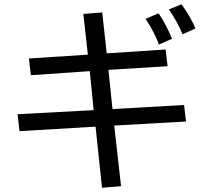

<svg xmlns="http://www.w3.org/2000/svg" viewBox="-20 -768 960 896"><path d="M832 -608Q807 -668 768 -724L827 -748Q849 -718 866.5 -687Q884 -656 892 -635ZM839 -278 848 -201 513 -182 545 101 456 108 426 -177 71 -156 62 -235 417 -254 399 -436 124 -417 115 -495 390 -513 369 -703 457 -710 478 -519 753 -537 762 -459 486 -442 505 -259ZM721 -560Q714 -583 697 -616.5Q680 -650 659 -680L720 -706Q754 -656 783 -587Z"/></svg>

Font: LINE Seed Sans KR Regular
Style: Regular
Weight: 400
Designer: LINE VX Design & Sandoll Inc & Dalton Maag Ltd
Foundry: Sandoll Inc.
Version: Version 1.000